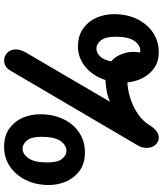

<svg xmlns="http://www.w3.org/2000/svg" viewBox="51 -841 794 936"><g transform="rotate(90 448.0 -373.0)"><path d="M274 4Q254 4 237.5 -11.5Q221 -27 221 -53Q221 -64 224.5 -76Q228 -88 237 -104L476 -512Q447 -500 420 -495.5Q393 -491 370 -490Q350 -428 305.5 -392Q261 -356 207 -356Q155 -356 119.5 -381Q84 -406 66.5 -446Q49 -486 49 -531Q49 -596 73.5 -645.5Q98 -695 140 -722.5Q182 -750 234 -750Q279 -750 310.5 -728.5Q342 -707 360 -672Q378 -637 382 -597Q448 -601 505.5 -630.5Q563 -660 591 -706Q605 -729 620.5 -739.5Q636 -750 651 -750Q672 -750 686.5 -733Q701 -716 701 -691Q701 -681 698.5 -670Q696 -659 688 -646L325 -28Q315 -10 301.5 -3Q288 4 274 4ZM217 -446Q237 -446 254.5 -463.5Q272 -481 279 -518Q256 -538 244.5 -567.5Q233 -597 233 -625Q233 -640 236 -659Q232 -660 228 -660Q200 -660 179.5 -631Q159 -602 159 -539Q159 -490 177 -468Q195 -446 217 -446ZM696 4Q642 4 606.5 -21.5Q571 -47 554 -87Q537 -127 537 -171Q537 -236 561 -285.5Q585 -335 627 -362.5Q669 -390 722 -390Q777 -390 812 -364.5Q847 -339 864.5 -299Q882 -259 882 -215Q882 -151 857.5 -101.5Q833 -52 791 -24Q749 4 696 4ZM705 -86Q731 -86 751.5 -115Q772 -144 772 -207Q772 -257 754.5 -278.5Q737 -300 716 -300Q688 -300 667.5 -271Q647 -242 647 -179Q647 -128 665 -107Q683 -86 705 -86Z"/></g></svg>

Font: Pacifico
Style: Regular
Weight: 400
Designer: Vernon Adams
Foundry: Vernon Adams
Version: Version 3.010; ttfautohint (v1.8.4.7-5d5b)